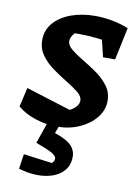

<svg xmlns="http://www.w3.org/2000/svg" viewBox="-84 -564 616 858"><g transform="rotate(10 223.5 -135.5)"><path d="M15 -51 35 -138 259 -68 222 -70Q237 -73 249.5 -81Q262 -89 270 -100Q278 -111 278 -123Q278 -143 256 -160.5Q234 -178 202 -197.5Q170 -217 138.5 -239.5Q107 -262 85 -292Q63 -322 63 -361Q63 -406 91.5 -439Q120 -472 169 -490Q218 -508 279 -508Q316 -508 354.5 -501Q393 -494 430 -479L387 -396Q348 -406 305.5 -411Q263 -416 219 -416Q201 -416 183 -415.5Q165 -415 147 -413L210 -422Q198 -414 190.5 -402Q183 -390 183 -377Q183 -358 204.5 -340.5Q226 -323 258 -304Q290 -285 322 -262.5Q354 -240 376 -211Q398 -182 398 -143Q398 -101 370 -66.5Q342 -32 296 -11.5Q250 9 194 9Q145 9 96 -7Q47 -23 15 -51ZM344 -332 309 -479H430L399 -332ZM61 224 71 156 200 173Q205 170 208.5 164Q212 158 212 152Q212 140 193 128.5Q174 117 117 96L158 29Q227 47 257.5 70.5Q288 94 288 130Q288 174 258 201.5Q228 229 177 235.5Q126 242 61 224ZM156 -16H212L170 96H117Z"/></g></svg>

Font: Piazzolla Thin ExtraBold
Style: Italic
Weight: 800
Italic angle: -11.3°
Version: Version 2.005